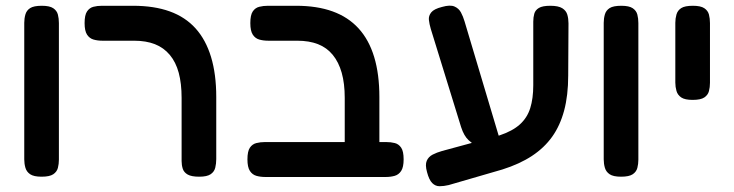

<svg xmlns="http://www.w3.org/2000/svg" viewBox="-20 -603 2543 665"><path d="M124 9Q97 9 84.5 0.5Q72 -8 68 -22Q64 -36 64 -51V-524Q64 -539 68 -553Q72 -567 84.5 -575Q97 -583 125 -583Q152 -583 164.5 -574.5Q177 -566 180.5 -552.5Q184 -539 184 -523V-50Q184 -35 180.5 -21.5Q177 -8 164.5 0.5Q152 9 124 9Z M670 9Q643 9 630 1.5Q617 -6 613 -18.5Q609 -31 609 -45V-264Q609 -314 599 -351Q589 -388 568 -413Q547 -438 516.5 -450Q486 -462 444 -462H334Q318 -462 304 -466Q290 -470 281.5 -483Q273 -496 273 -523Q273 -551 281.5 -563.5Q290 -576 303.5 -579.5Q317 -583 333 -583H441Q514 -583 568 -563.5Q622 -544 657.5 -504.5Q693 -465 711 -405.5Q729 -346 729 -267V-52Q729 -36 725.5 -22Q722 -8 709.5 0.5Q697 9 670 9Z M1234 10Q1208 10 1195 2.5Q1182 -5 1178 -18Q1174 -31 1174 -45V-264Q1174 -314 1163.5 -351Q1153 -388 1132.5 -413Q1112 -438 1081.5 -450Q1051 -462 1009 -462H909Q892 -462 878 -466Q864 -470 855.5 -483Q847 -496 847 -523Q847 -551 855.5 -563.5Q864 -576 878 -579.5Q892 -583 908 -583H1006Q1078 -583 1132 -563.5Q1186 -544 1222 -504.5Q1258 -465 1276 -405.5Q1294 -346 1294 -267V-52Q1294 -35 1290.5 -21Q1287 -7 1274.5 1.5Q1262 10 1234 10ZM899 10Q882 10 868 6Q854 2 845.5 -11Q837 -24 837 -51Q837 -79 845.5 -91.5Q854 -104 868 -107.5Q882 -111 898 -111H1317Q1334 -111 1347.5 -107.5Q1361 -104 1369.5 -91.5Q1378 -79 1378 -51Q1378 -24 1369.5 -11Q1361 2 1347 6Q1333 10 1316 10Z M1534 38Q1517 42 1502.5 42Q1488 42 1477 31Q1466 20 1459 -7Q1452 -32 1458 -46Q1464 -60 1478.5 -67.5Q1493 -75 1511 -80L1710 -134Q1755 -149 1780.5 -172Q1806 -195 1816.5 -228.5Q1827 -262 1827 -308V-528Q1827 -543 1830.5 -555.5Q1834 -568 1846.5 -575.5Q1859 -583 1886 -583Q1914 -583 1927.5 -574.5Q1941 -566 1945 -552Q1949 -538 1949 -522L1948 -341Q1948 -273 1934 -220.5Q1920 -168 1892.5 -129.5Q1865 -91 1822.5 -63Q1780 -35 1720 -16ZM1636 -94Q1619 -103 1603 -117.5Q1587 -132 1577 -163L1472 -503Q1467 -520 1465.5 -534Q1464 -548 1473.5 -560Q1483 -572 1511 -579Q1539 -587 1554 -580.5Q1569 -574 1576.5 -560Q1584 -546 1589 -529L1712 -117Z M2131 9Q2104 9 2091.5 0.5Q2079 -8 2075 -22Q2071 -36 2071 -51V-524Q2071 -539 2075 -553Q2079 -567 2091.5 -575Q2104 -583 2132 -583Q2159 -583 2171.5 -574.5Q2184 -566 2187.5 -552.5Q2191 -539 2191 -523V-50Q2191 -35 2187.5 -21.5Q2184 -8 2171.5 0.5Q2159 9 2131 9Z M2379 -257Q2352 -257 2339.5 -265.5Q2327 -274 2323 -288Q2319 -302 2319 -317V-524Q2319 -539 2323 -553Q2327 -567 2339.5 -575Q2352 -583 2380 -583Q2407 -583 2419.5 -574.5Q2432 -566 2435.5 -552.5Q2439 -539 2439 -523V-316Q2439 -301 2435.5 -287.5Q2432 -274 2419.5 -265.5Q2407 -257 2379 -257Z"/></svg>

Font: Fredoka Light Medium
Style: Regular
Weight: 500
Version: Version 2.001